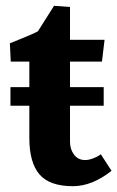

<svg xmlns="http://www.w3.org/2000/svg" viewBox="-20 -631 404 661"><path d="M327 -100 364 -43Q297 10 231 10Q151 10 116 -30.5Q81 -71 81 -156V-267H16V-331H81V-419H17L14 -482Q107 -519 111 -524L166 -611L221 -607V-494H340L331 -419H221V-331H337V-267H221V-143Q221 -117 235 -98.5Q249 -80 273 -80Q285 -80 298.5 -85Q312 -90 320 -95Z"/></svg>

Font: Andada
Style: Bold
Weight: 700
Designer: Carolina Giovagnoli
Foundry: Carolina Giovagnoli
Version: Version 1.003